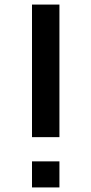

<svg xmlns="http://www.w3.org/2000/svg" viewBox="-20 -820 400 840"><path d="M240 -220H120V-800H240ZM240 0H120V-114H240Z"/></svg>

Font: Gauge Heavy
Style: Heavy
Weight: 900
Designer: Daniel Pimley
Foundry: Daniel Pimley
Version: Version 2.0